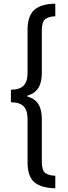

<svg xmlns="http://www.w3.org/2000/svg" viewBox="-20 -852 370 1038"><path d="M39 -367Q86 -367 107.5 -389Q129 -411 129 -460V-691Q129 -765 165 -798Q201 -831 279 -832V-764Q242 -763 224 -748Q206 -733 206 -686V-455Q206 -356 128 -335V-330Q206 -310 206 -211V20Q206 68 224 82.5Q242 97 279 98V166Q201 164 165 132.5Q129 101 129 26V-206Q129 -256 107.5 -277.5Q86 -299 39 -299Z"/></svg>

Font: Noto Sans Gurmukhi ExtraCondensed
Style: Regular
Weight: 400
Width: 2
Designer: Jelle Bosma - Monotype Design Team
Foundry: Monotype Imaging Inc.
Version: Version 2.004; ttfautohint (v1.8.4.7-5d5b)